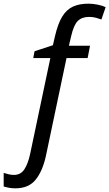

<svg xmlns="http://www.w3.org/2000/svg" viewBox="-132 -785 595 1045"><path d="M-48 240Q-67 240 -83 237Q-99 234 -112 230V156Q-98 160 -85 163.5Q-72 167 -56 167Q-20 167 0 137.5Q20 108 32 53L142 -469H49L56 -506L156 -539L167 -587Q183 -656 206.5 -694.5Q230 -733 265 -749Q300 -765 349 -765Q374 -765 400.5 -759.5Q427 -754 443 -746L420 -679Q406 -684 389.5 -688.5Q373 -693 353 -693Q314 -693 291.5 -671Q269 -649 255 -587L243 -536H358L345 -469H230L118 63Q100 146 62 193Q24 240 -48 240Z"/></svg>

Font: Noto IKEA Latin
Style: Italic
Weight: 400
Italic angle: -12°
Designer: Monotype Design Team
Foundry: Monotype Imaging Inc.
Version: Version 1.0